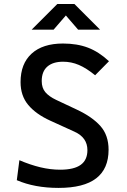

<svg xmlns="http://www.w3.org/2000/svg" viewBox="-20 -918 626 948"><path d="M269 9.8Q210 9.8 158.4 0.2Q106.9 -9.3 63 -28.3L75.7 -127Q129.4 -104 179.4 -92Q229.5 -80.1 276.9 -80.1Q345.2 -80.1 378.4 -104Q411.6 -127.9 411.6 -176.8Q411.6 -238.8 348.1 -267.6L228 -322.3Q157.2 -354.5 119.4 -399.9Q81.5 -445.3 81.5 -512.7Q81.5 -603.5 136.2 -653.3Q190.9 -703.1 291 -703.1Q360.8 -703.1 414.6 -682.6Q468.3 -662.1 518.1 -615.7L449.7 -546.4Q406.7 -581.5 369.4 -597.4Q332 -613.3 291.5 -613.3Q241.2 -613.3 213.6 -589.1Q186 -564.9 186 -517.6Q186 -483.9 204.1 -462.6Q222.2 -441.4 257.3 -424.8L358.9 -377Q436 -340.8 476.1 -295.4Q516.1 -250 516.1 -178.7Q516.1 -84.5 454.8 -37.4Q393.6 9.8 269 9.8ZM136.2 -771.5 263.2 -898.4H347.2L474.1 -771.5H365.7L279.3 -871.6H331.1L244.6 -771.5Z"/></svg>

Font: Cascadia Code
Style: Regular
Weight: 400
Monospace: yes
Designer: Aaron Bell
Foundry: Saja Typeworks
Version: Version 2106.017